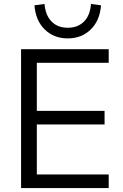

<svg xmlns="http://www.w3.org/2000/svg" viewBox="-20 -955 623 975"><path d="M87 0V-705H532V-636H167V-392H511V-323H167V-69H532V0ZM324 -760Q254 -760 207.5 -805Q161 -850 155 -928L206 -935Q211 -877 242 -845.5Q273 -814 324 -814Q375 -814 406.5 -845.5Q438 -877 442 -935L493 -928Q487 -850 440.5 -805Q394 -760 324 -760Z"/></svg>

Font: Nunito Sans
Style: Regular
Weight: 400
Designer: Vernon Adams
Foundry: Vernon Adams
Version: Version 3.101; ttfautohint (v1.8.4.7-5d5b);gftools[0.9.27]